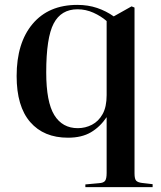

<svg xmlns="http://www.w3.org/2000/svg" viewBox="-20 -549 660 785"><path d="M329 216V205L384 200Q403 199 409.5 190.5Q416 182 416 158V-68V-70Q389 -30 351.5 -8Q314 14 258 14Q159 14 103.5 -50Q48 -114 48 -238Q48 -374 113.5 -451.5Q179 -529 296 -529Q340 -529 377 -516.5Q414 -504 445 -482L518 -523L530 -518V160Q530 183 537 190Q544 197 561 199L604 204V216ZM298 -25Q329 -25 356 -39Q383 -53 399.5 -82.5Q416 -112 416 -160V-463Q393 -483 362 -497Q331 -511 297 -511Q230 -511 199.5 -453Q169 -395 169 -253Q169 -132 202 -78.5Q235 -25 298 -25Z"/></svg>

Font: Literata 72pt Medium
Style: Regular
Weight: 500
Designer: Latin by Veronika Burian and Jose Scaglione. Greek by Irene Vlachou. Cyrillic by Vera Evstafieva.
Foundry: TypeTogether
Version: Version 3.002